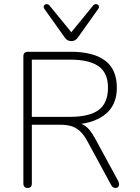

<svg xmlns="http://www.w3.org/2000/svg" viewBox="-20 -927 694 953"><path d="M96 -16V-648Q96 -659 102 -664.5Q108 -670 118 -670H331Q444 -670 502 -626Q560 -582 560 -491Q560 -401 496 -354.5Q432 -308 321 -308L332 -320H340Q348 -320 362 -318Q381 -315 396.5 -306Q412 -297 425.5 -280.5Q439 -264 453 -238L567 -28Q571 -20 571 -12Q571 -4 566.5 1Q562 6 555 6Q546 6 540.5 2Q535 -2 531 -10L416 -222Q398 -256 378.5 -274.5Q359 -293 335 -300.5Q311 -308 275 -308H138V-16Q138 -5 132.5 0.5Q127 6 117 6Q107 6 101.5 0Q96 -6 96 -16ZM516 -492Q516 -565 469.5 -598Q423 -631 327 -631H138V-347H327Q423 -347 469.5 -381Q516 -415 516 -492ZM302 -740 201 -882Q194 -891 198 -898.5Q202 -906 211 -906.5Q220 -907 227 -898L334 -767L441 -898Q448 -907 457 -906.5Q466 -906 470 -898.5Q474 -891 467 -882L366 -740Q354 -723 334 -723Q314 -723 302 -740Z"/></svg>

Font: SN Pro Thin
Style: Regular
Weight: 200
Designer: Tobias Whetton
Foundry: Supernotes
Version: Version 1.003;Glyphs 3.3 (3324)